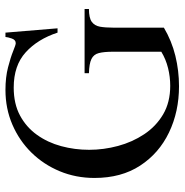

<svg xmlns="http://www.w3.org/2000/svg" viewBox="-6 -646 666 693"><g transform="rotate(-90 326.5 -299.0)"><path d="M641.1 -326.2V-310.5Q608.9 -310.5 594.7 -300.3Q580.6 -290 577.1 -270.5Q573.7 -251 573.7 -223.1V-40Q525.9 -11.7 471.9 1.5Q418 14.6 362.3 14.6Q270.5 14.6 195.3 -21.5Q120.1 -57.6 75.7 -125.7Q31.2 -193.8 31.2 -290.5Q31.2 -357.4 55.4 -415.8Q79.6 -474.1 122.8 -518.1Q166 -562 223.9 -586.9Q281.7 -611.8 349.1 -611.8Q394.5 -611.8 430.4 -602.5Q466.3 -593.3 489 -584Q511.7 -574.7 517.6 -574.7Q529.8 -574.7 534.7 -589.4Q539.6 -604 540 -611.8H555.7L571.3 -423.8H555.7Q532.2 -495.6 484.6 -538.8Q437 -582 357.4 -582Q298.8 -582 256.6 -559.3Q214.4 -536.6 186.8 -498Q159.2 -459.5 146 -410.6Q132.8 -361.8 132.8 -309.6Q132.8 -257.3 146.7 -205.6Q160.6 -153.8 189 -111.1Q217.3 -68.4 260.7 -42.7Q304.2 -17.1 363.8 -17.1Q396 -17.1 427.7 -24.9Q459.5 -32.7 486.8 -49.3V-223.1Q486.8 -256.3 481.9 -274.9Q477.1 -293.5 460.4 -301.5Q443.8 -309.6 409.2 -310.5V-326.2Z"/></g></svg>

Font: Rohingya Solluk
Style: Regular
Weight: 400
Designer: SIL International
Foundry: SIL International
Version: Version 1.001